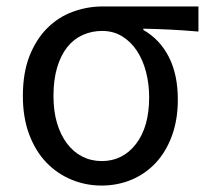

<svg xmlns="http://www.w3.org/2000/svg" viewBox="-20 -563 650 596"><path d="M295 13Q246 13 201.5 -5.5Q157 -24 123.5 -59Q90 -94 70.5 -146Q51 -198 51 -265Q51 -337 71.5 -389Q92 -441 126.5 -475.5Q161 -510 206 -526.5Q251 -543 299 -543H596V-465Q550 -469 510 -471Q470 -473 425 -474V-470Q476 -441 504 -386.5Q532 -332 532 -254Q532 -191 513.5 -141Q495 -91 463 -57Q431 -23 388 -5Q345 13 295 13ZM296 -63Q361 -63 402 -116Q443 -169 443 -261Q443 -302 433.5 -339Q424 -376 405.5 -404.5Q387 -433 359.5 -450Q332 -467 297 -467Q265 -467 237 -454.5Q209 -442 189 -417Q169 -392 157.5 -354Q146 -316 146 -265Q146 -218 157 -181Q168 -144 188 -117.5Q208 -91 235.5 -77Q263 -63 296 -63Z"/></svg>

Font: SpoqaHanSans-Regular
Style: Regular
Weight: 400
Designer: [Spoqa Han Sans] Dong-huui Kim \uAE40 \uB3D9 \uD718  Younghwa Kang \uAC15 \uC601 \uD654  [Noto Sans] Ryoko NISHIZUKA \u8
Foundry: Spoqa (http://www.spoqa-han-sans.com)
Version: Version 2.000